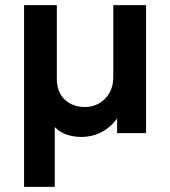

<svg xmlns="http://www.w3.org/2000/svg" viewBox="-20 -520 664 750"><path d="M74 210V-500H202V-213Q202 -160 233 -131Q264 -102 312.5 -102Q343 -102 368 -116.8Q393 -131.5 407.8 -157.5Q422.5 -183.5 422.5 -218V-500H550.5V0H437.5V-57Q409.5 -20 374 -2.5Q338.5 15 299 15Q268 15 241 6Q214 -3 194 -23.5V210Z"/></svg>

Font: Geologica Cursive Medium
Style: Regular
Weight: 500
Designer: Sindre Bremnes, Frode Helland
Foundry: Monokrom Skriftforlag AS
Version: Version 1.010;gftools[0.9.28]